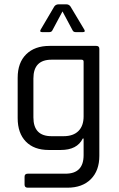

<svg xmlns="http://www.w3.org/2000/svg" viewBox="-20 -723 550 891"><path d="M365 -574H331Q321 -574 317 -582L270 -670L223 -582Q219 -574 209 -574H175Q162 -574 169 -586L232 -693Q239 -703 253 -703H287Q300 -703 307 -693L371 -586Q378 -574 365 -574ZM262 -27H206Q138 -27 100 -66Q62 -105 62 -175V-362Q62 -432 101.5 -471Q141 -510 210 -510H427Q441 -510 441 -496V0Q441 69 401.5 108.5Q362 148 293 148H109Q94 148 94 134V97Q94 83 109 83H284Q368 83 368 -3V-80H364Q338 -27 262 -27ZM368 -183V-437Q368 -446 358 -446H219Q135 -446 135 -359V-178Q135 -91 219 -91H275Q320 -91 344 -115Q368 -139 368 -183Z"/></svg>

Font: Rajdhani Medium
Style: Regular
Weight: 500
Designer: Satya Rajpurohit, Jyotish Sonowal
Foundry: Indian Type Foundry
Version: Version 1.201 February 1, 2022